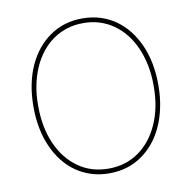

<svg xmlns="http://www.w3.org/2000/svg" viewBox="-82 -819 912 912"><g transform="rotate(-10 373.5 -363.5)"><path d="M373.6 9.9Q326.7 9.9 286.4 -3Q246.1 -16 212.9 -39.4Q179.7 -62.9 153.9 -95.7Q128.2 -128.6 110.4 -168.7Q72.4 -253.2 72.4 -363.6Q72.4 -421.9 82.7 -471.8Q93 -521.7 112 -562.7Q131 -603.7 157.5 -635.7Q183.9 -667.6 216.3 -690Q283.7 -737.2 373.6 -737.2Q420.5 -737.2 460.8 -724.3Q501.1 -711.3 534.1 -687.9Q567.1 -664.4 592.9 -631.6Q618.6 -598.7 636.7 -558.9Q674.7 -474.4 674.7 -363.6Q674.7 -305.4 664.2 -255.5Q653.8 -205.6 634.9 -164.6Q616.1 -123.6 589.7 -91.6Q563.2 -59.7 530.9 -37.3Q463.4 9.9 373.6 9.9ZM373.6 -12.8Q456.7 -12.8 519.2 -56.8Q582 -100.9 617.2 -180.4Q652 -258.5 652 -360.4V-363.6Q652.3 -415.5 643.1 -461.6Q633.9 -507.8 616.7 -547.1Q599.4 -586.3 574.8 -617.4Q550.1 -648.4 519 -670.3Q487.9 -692.1 451.2 -703.5Q414.4 -714.8 373.6 -714.5Q332.7 -714.8 296.2 -703.5Q259.6 -692.1 228.5 -670.6Q197.4 -649.1 172.6 -617.9Q147.7 -586.6 130.5 -547.6Q113.3 -508.5 104 -462.2Q94.8 -415.8 95.2 -363.6Q95.2 -260.7 130 -180.8Q164.8 -101.9 227.6 -57.5Q289.8 -12.8 373.6 -12.8Z"/></g></svg>

Font: Linik Sans Thin
Style: Regular
Weight: 100
Designer: Fonts by Rasmus Andersson / Changes by Cristiano Sobral with parts from Marc Monis
Foundry: rsms
Version: Version 3.020; ttfautohint (v1.6)